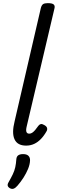

<svg xmlns="http://www.w3.org/2000/svg" viewBox="-20 -910 368 1221"><path d="M146 16Q91 16 72.5 -24Q54 -64 73 -139L240 -860Q245 -878 254.5 -884Q264 -890 284 -890Q312 -890 321.5 -881.5Q331 -873 326 -855L150 -107Q144 -83 148 -71.5Q152 -60 166 -60Q176 -60 185 -66Q194 -72 203.5 -83Q213 -94 224 -110Q231 -119 239.5 -121Q248 -123 261 -115Q276 -107 279 -97Q282 -87 277 -77Q261 -48 241 -27Q221 -6 197.5 5Q174 16 146 16ZM43 287Q31 280 29 270.5Q27 261 35 248Q51 220 61.5 198Q72 176 77 153.5Q82 131 84 101Q86 84 97 77Q108 70 127 70Q150 70 161 81Q172 92 171 111Q170 136 158.5 164Q147 192 129.5 219.5Q112 247 91 271Q79 285 67.5 289.5Q56 294 43 287Z"/></svg>

Font: Playwrite AT
Style: Italic
Weight: 400
Italic angle: -13.0072°
Designer: Veronika Burian, José Scaglione
Foundry: TypeTogether
Version: Version 1.002